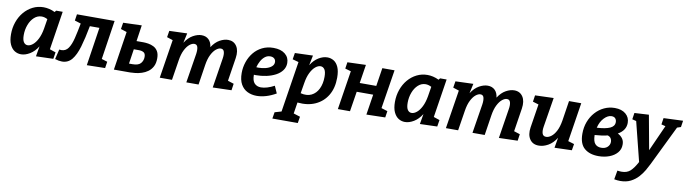

<svg xmlns="http://www.w3.org/2000/svg" viewBox="-34 -1220 7621 2135"><g transform="rotate(10 3776.0 -152.5)"><path d="M172 12Q132 12 99 -9Q66 -30 45.5 -74.5Q25 -119 25 -189Q25 -263 48 -328Q71 -393 112.5 -442Q154 -491 210 -519Q266 -547 331 -547Q362 -547 394.5 -539.5Q427 -532 460 -516L474 -534H548L480 -99L548 -76L536 -1L341 5L361 -111Q323 -50 271.5 -19Q220 12 172 12ZM228 -100Q256 -100 286 -124.5Q316 -149 340 -196.5Q364 -244 376 -313L394 -424Q360 -442 328 -442Q281 -442 244 -408.5Q207 -375 186.5 -320.5Q166 -266 166 -205Q166 -150 183 -125Q200 -100 228 -100Z M556 -2 583 -114Q597 -112 607 -112Q656 -112 685 -154Q714 -196 732 -270Q750 -344 768 -440L698 -462L709 -534H1134L1067 -93L1132 -73L1121 0L915 4L981 -429H873Q847 -289 818 -190.5Q789 -92 746 -40Q703 12 635 12Q599 12 556 -2Z M1673 -206Q1673 -150 1653 -113Q1633 -76 1601.5 -53.5Q1570 -31 1533.5 -19.5Q1497 -8 1462.5 -4Q1428 0 1404 0H1220L1287 -436L1219 -458L1231 -531L1440 -538L1413 -356H1491Q1516 -356 1547 -351Q1578 -346 1607 -331.5Q1636 -317 1654.5 -287Q1673 -257 1673 -206ZM1456 -261H1399L1374 -95H1413Q1480 -95 1506 -125.5Q1532 -156 1532 -198Q1532 -236 1510.5 -248.5Q1489 -261 1456 -261Z M2337 5 2390 -330Q2398 -378 2389.5 -407.5Q2381 -437 2351 -437Q2326 -437 2297.5 -414Q2269 -391 2245.5 -344.5Q2222 -298 2211 -227L2176 0H2038L2091 -330Q2098 -378 2090 -407.5Q2082 -437 2052 -437Q2027 -437 1998.5 -414Q1970 -391 1946.5 -344.5Q1923 -298 1912 -227L1876 0H1738L1807 -436L1740 -458L1752 -531L1953 -538L1929 -428Q1969 -490 2019.5 -518Q2070 -546 2115 -546Q2165 -546 2196 -516Q2227 -486 2233 -432Q2272 -492 2321 -519Q2370 -546 2415 -546Q2479 -546 2512 -496Q2545 -446 2532 -361L2491 -98L2559 -76L2548 -1Z M2833 12Q2775 12 2728 -11Q2681 -34 2653.5 -83Q2626 -132 2626 -210Q2626 -274 2646.5 -334.5Q2667 -395 2705.5 -442.5Q2744 -490 2800 -518Q2856 -546 2927 -546Q3011 -546 3058.5 -507.5Q3106 -469 3106 -406Q3106 -359 3079 -322.5Q3052 -286 3006.5 -262Q2961 -238 2903.5 -225.5Q2846 -213 2784 -213Q2773 -213 2763 -214V-213Q2763 -147 2790.5 -118Q2818 -89 2864 -89Q2896 -89 2934.5 -100.5Q2973 -112 3014 -134L3050 -53Q2995 -21 2939.5 -4.5Q2884 12 2833 12ZM2908 -447Q2875 -447 2848.5 -426.5Q2822 -406 2803.5 -372.5Q2785 -339 2775 -301Q2786 -300 2799 -300Q2840 -300 2879.5 -310Q2919 -320 2944.5 -341Q2970 -362 2970 -392Q2970 -417 2953.5 -432Q2937 -447 2908 -447Z M3050 230 3062 157 3137 135 3227 -439 3158 -458 3170 -531 3373 -538 3350 -425Q3387 -485 3437 -515.5Q3487 -546 3536 -546Q3575 -546 3608 -526Q3641 -506 3661 -461Q3681 -416 3681 -342Q3681 -225 3632 -143Q3583 -61 3496 -21.5Q3409 18 3294 6L3274 133L3349 157L3337 230ZM3331 -222 3311 -102Q3382 -84 3433.5 -109Q3485 -134 3513 -191.5Q3541 -249 3541 -327Q3541 -385 3523.5 -410.5Q3506 -436 3478 -436Q3450 -436 3420 -411.5Q3390 -387 3366 -339Q3342 -291 3331 -222Z M3749 0 3818 -439 3752 -458 3763 -531 3971 -538 3938 -328H4125L4157 -534H4295L4225 -95L4295 -73L4284 0L4072 5L4108 -226H3922L3886 0Z M4507 12Q4467 12 4434 -9Q4401 -30 4380.5 -74.5Q4360 -119 4360 -189Q4360 -263 4383 -328Q4406 -393 4447.5 -442Q4489 -491 4545 -519Q4601 -547 4666 -547Q4697 -547 4729.5 -539.5Q4762 -532 4795 -516L4809 -534H4883L4815 -99L4883 -76L4871 -1L4676 5L4696 -111Q4658 -50 4606.5 -19Q4555 12 4507 12ZM4563 -100Q4591 -100 4621 -124.5Q4651 -149 4675 -196.5Q4699 -244 4711 -313L4729 -424Q4695 -442 4663 -442Q4616 -442 4579 -408.5Q4542 -375 4521.5 -320.5Q4501 -266 4501 -205Q4501 -150 4518 -125Q4535 -100 4563 -100Z M5568 5 5621 -330Q5629 -378 5620.5 -407.5Q5612 -437 5582 -437Q5557 -437 5528.5 -414Q5500 -391 5476.5 -344.5Q5453 -298 5442 -227L5407 0H5269L5322 -330Q5329 -378 5321 -407.5Q5313 -437 5283 -437Q5258 -437 5229.5 -414Q5201 -391 5177.5 -344.5Q5154 -298 5143 -227L5107 0H4969L5038 -436L4971 -458L4983 -531L5184 -538L5160 -428Q5200 -490 5250.5 -518Q5301 -546 5346 -546Q5396 -546 5427 -516Q5458 -486 5464 -432Q5503 -492 5552 -519Q5601 -546 5646 -546Q5710 -546 5743 -496Q5776 -446 5763 -361L5722 -98L5790 -76L5779 -1Z M6020 12Q5951 13 5916.5 -37.5Q5882 -88 5895 -172L5937 -438L5871 -458L5882 -531L6091 -538L6037 -205Q6029 -157 6039 -127.5Q6049 -98 6082 -98Q6110 -98 6140 -120.5Q6170 -143 6194 -189Q6218 -235 6230 -307L6265 -534H6403L6334 -94L6403 -73L6391 -1L6196 5L6216 -111Q6176 -47 6123 -17.5Q6070 12 6020 12Z M6692 12Q6592 12 6533 -38.5Q6474 -89 6474 -203Q6474 -276 6497.5 -338Q6521 -400 6563 -447Q6605 -494 6661 -520.5Q6717 -547 6781 -547Q6859 -547 6904.5 -508.5Q6950 -470 6950 -408Q6950 -323 6862 -273Q6897 -256 6917 -227.5Q6937 -199 6936 -159Q6936 -107 6903 -68.5Q6870 -30 6814.5 -9Q6759 12 6692 12ZM6761 -451Q6719 -451 6678 -408.5Q6637 -366 6620 -296Q6716 -301 6767 -323.5Q6818 -346 6818 -393Q6818 -418 6804 -434.5Q6790 -451 6761 -451ZM6803 -168Q6803 -191 6791.5 -208Q6780 -225 6757 -233Q6693 -217 6611 -212Q6612 -142 6637 -113.5Q6662 -85 6706 -85Q6752 -85 6777.5 -109.5Q6803 -134 6803 -168Z M6911 235 6929 134Q6942 136 6954 137Q6966 138 6977 138Q7037 138 7074 104.5Q7111 71 7150 -2L7039 -445L6993 -457L7004 -530L7166 -539L7237 -151L7369 -445L7322 -457L7333 -530L7552 -539L7541 -466L7499 -452L7280 -2Q7264 31 7240 72.5Q7216 114 7181 152.5Q7146 191 7096.5 216.5Q7047 242 6978 242Q6946 242 6911 235Z"/></g></svg>

Font: Bitter
Style: Bold Italic
Weight: 700
Italic angle: -9°
Designer: Sol Matas, and Bitter project Authors
Foundry: Sol Matas
Version: Version 2.001